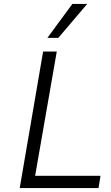

<svg xmlns="http://www.w3.org/2000/svg" viewBox="-20 -964 567 984"><path d="M495 -63 485 0H81L201 -700H271L160 -63ZM223 -770 351 -944H427L279 -770Z"/></svg>

Font: Be Vietnam Light
Style: Italic
Weight: 300
Italic angle: -9.222°
Designer: Gabriel Lam
Foundry: TypeRant
Version: Version 3.000